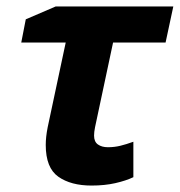

<svg xmlns="http://www.w3.org/2000/svg" viewBox="-20 -566 558 596"><path d="M264 10Q200 10 161 -17.5Q122 -45 122 -116Q122 -141 128 -171L184 -434H46L60 -506L153 -546H518L494 -434H331L275 -171Q272 -156 272 -145Q272 -126 284 -117.5Q296 -109 315 -109Q335 -109 353.5 -113.5Q372 -118 394 -126V-16Q371 -5 338 2.5Q305 10 264 10Z"/></svg>

Font: Noto IKEA Latin
Style: Bold Italic
Weight: 700
Italic angle: -12°
Designer: Monotype Design Team
Foundry: Monotype Imaging Inc.
Version: Version 1.0